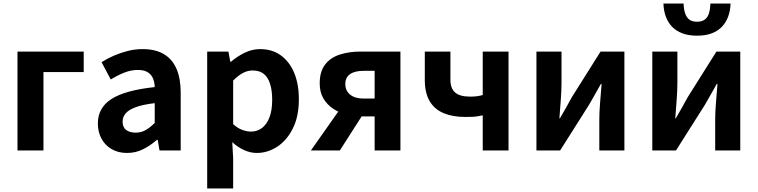

<svg xmlns="http://www.w3.org/2000/svg" viewBox="-20 -852 4290 1087"><path d="M79 0V-560H454V-444H226V0Z M699 14Q650 14 612.5 -7.5Q575 -29 554.5 -67Q534 -105 534 -153Q534 -242 611 -291.5Q688 -341 856 -359Q855 -387 846 -408.5Q837 -430 816.5 -443Q796 -456 761 -456Q722 -456 684 -441Q646 -426 607 -402L555 -500Q588 -521 625 -537Q662 -553 703 -563.5Q744 -574 788 -574Q859 -574 907 -546Q955 -518 979 -463Q1003 -408 1003 -327V0H883L873 -60H868Q832 -28 790 -7Q748 14 699 14ZM748 -101Q779 -101 804.5 -115.5Q830 -130 856 -156V-268Q788 -260 748 -245Q708 -230 691 -209.5Q674 -189 674 -164Q674 -131 694.5 -116Q715 -101 748 -101Z M1153 215V-560H1273L1284 -502H1287Q1322 -532 1364.5 -553Q1407 -574 1452 -574Q1521 -574 1570 -538.5Q1619 -503 1645.5 -439.5Q1672 -376 1672 -289Q1672 -193 1638 -125Q1604 -57 1549.5 -21.5Q1495 14 1434 14Q1398 14 1362.5 -2Q1327 -18 1295 -47L1300 44V215ZM1402 -107Q1435 -107 1462 -126.5Q1489 -146 1505 -186Q1521 -226 1521 -287Q1521 -340 1509 -377.5Q1497 -415 1473 -434Q1449 -453 1410 -453Q1382 -453 1355.5 -439Q1329 -425 1300 -396V-149Q1327 -125 1353 -116Q1379 -107 1402 -107Z M2101 0V-193H2027Q1986 -193 1944 -203Q1902 -213 1867.5 -235.5Q1833 -258 1811.5 -293.5Q1790 -329 1790 -380Q1790 -447 1820.5 -486.5Q1851 -526 1903.5 -543Q1956 -560 2020 -560H2247V0ZM2039 -294H2101V-451H2039Q1989 -451 1962 -432.5Q1935 -414 1935 -376Q1935 -339 1962 -316.5Q1989 -294 2039 -294ZM1740 0 1930 -270 2051 -230 1904 0Z M2713 0V-199Q2697 -196 2683 -193.5Q2669 -191 2652.5 -190.5Q2636 -190 2611 -190Q2544 -190 2492.5 -211Q2441 -232 2413 -278.5Q2385 -325 2385 -400V-560H2530V-400Q2530 -352 2556.5 -328.5Q2583 -305 2642 -305Q2663 -305 2679 -307Q2695 -309 2713 -314V-560H2859V0Z M3017 0V-560H3159V-383Q3159 -341 3155 -288Q3151 -235 3147 -182H3150Q3165 -208 3184.5 -242Q3204 -276 3217 -301L3380 -560H3515V0H3373V-176Q3373 -219 3377.5 -272Q3382 -325 3386 -377H3382Q3368 -352 3348.5 -317.5Q3329 -283 3315 -259L3151 0Z M3673 0V-560H3815V-383Q3815 -341 3811 -288Q3807 -235 3803 -182H3806Q3821 -208 3840.5 -242Q3860 -276 3873 -301L4036 -560H4171V0H4029V-176Q4029 -219 4033.5 -272Q4038 -325 4042 -377H4038Q4024 -352 4004.5 -317.5Q3985 -283 3971 -259L3807 0ZM3926 -650Q3878 -650 3842.5 -663.5Q3807 -677 3784 -701.5Q3761 -726 3749 -759.5Q3737 -793 3736 -832H3850Q3851 -801 3858.5 -777.5Q3866 -754 3882 -741.5Q3898 -729 3926 -729Q3954 -729 3970.5 -741.5Q3987 -754 3994 -777.5Q4001 -801 4002 -832H4116Q4115 -793 4103 -759.5Q4091 -726 4068 -701.5Q4045 -677 4010 -663.5Q3975 -650 3926 -650Z"/></svg>

Font: Farlight84_Sys_V01
Style: Bold
Weight: 700
Designer: Monotype Design Team, Nadine Chahine and Nizar Qandah
Foundry: Monotype Imaging Inc.
Version: Version 2.004;October 31, 2024;FontCreator 14.0.0.2814 64-bi